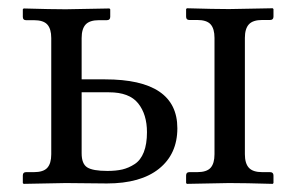

<svg xmlns="http://www.w3.org/2000/svg" viewBox="-20 -451 722 472"><path d="M507.3 -357.9Q507.3 -380.4 497.8 -391.1Q488.3 -401.9 464.4 -401.9H445.3Q437.5 -401.9 437.5 -410.2V-428.7L439.5 -430.7Q507.3 -428.7 543 -428.7L650.4 -430.7L652.3 -428.7V-410.2Q652.3 -401.9 644 -401.9H625Q601.6 -401.9 591.8 -391.1Q582 -380.4 582 -357.9V-71.8Q582 -49.3 591.8 -38.6Q601.6 -27.8 625 -27.8H644Q652.3 -27.8 652.3 -19.5V-1L650.4 1Q582 -1 543 -1L439.5 1L437.5 -1V-19.5Q437.5 -27.8 445.3 -27.8H464.4Q488.3 -27.8 497.8 -38.6Q507.3 -49.3 507.3 -71.8ZM341.3 -126Q341.3 -169.9 319.6 -197Q297.9 -224.1 248 -224.1H180.7V-74.2Q180.7 -48.3 194.3 -39.6Q208 -30.8 244.1 -30.8Q265.1 -30.8 280.8 -34.4Q296.4 -38.1 311 -47.6Q325.7 -57.1 333.5 -76.9Q341.3 -96.7 341.3 -126ZM106 -71.8V-357.4Q106 -379.9 96.4 -390.6Q86.9 -401.4 63 -401.4H43.9Q36.1 -401.4 36.1 -409.7V-428.2L38.1 -430.2Q106 -428.2 141.6 -428.2L249 -430.2L251 -428.2V-409.7Q251 -401.4 242.7 -401.4H223.6Q200.2 -401.4 190.4 -390.6Q180.7 -379.9 180.7 -357.4V-255.9H238.3Q416 -255.9 416 -135.7Q416 -72.3 370.8 -36.1Q325.7 0 242.7 0L141.6 -1L38.1 1L36.1 -1V-19.5Q36.1 -27.8 43.9 -27.8H63Q86.9 -27.8 96.4 -38.6Q106 -49.3 106 -71.8Z"/></svg>

Font: Libertinage
Style: b
Weight: 400
Designer: OSP
Foundry: OSP
Version: Version 1.0; 2008; OFL relea